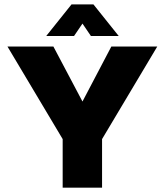

<svg xmlns="http://www.w3.org/2000/svg" viewBox="-20 -870 764 890"><path d="M307.6 -163.1 14.6 -654.3H227.5L362.3 -399.4L496.1 -654.3H709L416 -163.1ZM270.5 0V-248H453.1V0ZM194.3 -703.1 311.5 -849.6H413.1L530.3 -703.1H401.4L362.3 -760.7L323.2 -703.1Z"/></svg>

Font: Sen ExtraBold
Style: Regular
Weight: 800
Version: Version 2.000;gftools[0.9.31]